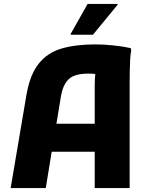

<svg xmlns="http://www.w3.org/2000/svg" viewBox="-20 -953 754 973"><path d="M34 0 114 -472Q132 -576 177 -631.5Q222 -687 293.5 -707.5Q365 -728 463 -728Q505 -728 554 -723Q603 -718 643 -709L645 -697Q641 -679 639.5 -648.5Q638 -618 637.5 -587.5Q637 -557 637 -537V0H460V-184H242L212 0ZM289 -466 266 -326H460V-519Q460 -552 463 -578Q445 -580 428 -580Q358 -580 328.5 -552Q299 -524 289 -466ZM338 -777V-781L424 -933H576V-929L451 -777Z"/></svg>

Font: Kufam
Style: Bold
Weight: 700
Designer: Wael Morcos, Artur Schmal
Foundry: Original Type
Version: Version 1.300; ttfautohint (v1.8.3)